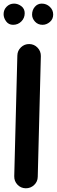

<svg xmlns="http://www.w3.org/2000/svg" viewBox="-33 -972 313 1057"><path d="M108.4 64.5Q81.5 64 63.2 44.7Q44.9 25.4 45.4 -1.5L62.5 -666Q63 -692.9 82.3 -711.4Q101.6 -730 128.4 -729.5Q155.3 -729 173.8 -709.5Q192.4 -689.9 191.9 -663.1L174.8 1.5Q174.3 28.3 154.8 46.6Q135.3 64.9 108.4 64.5ZM259.8 -892.1Q259.8 -866.7 241.5 -851.1Q223.1 -835.4 201.2 -835.4Q175.8 -835.4 159.7 -853Q143.6 -870.6 143.6 -891.6Q143.6 -916.5 158.7 -934.3Q173.8 -952.1 196.8 -952.1Q222.7 -952.1 241.2 -934.6Q259.8 -917 259.8 -892.1ZM103 -899.4Q103 -872.6 84.5 -854Q65.9 -835.4 39.1 -835.4Q14.6 -835.4 0.7 -854.5Q-13.2 -873.5 -13.2 -894Q-13.2 -918.5 3.7 -935.3Q20.5 -952.1 44.4 -952.1Q65.9 -952.1 84.5 -938Q103 -923.8 103 -899.4Z"/></svg>

Font: Mikhak-DS2-FD Bold
Style: Regular
Weight: 700
Designer: Amin Abedi
Version: Version 3.4